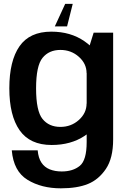

<svg xmlns="http://www.w3.org/2000/svg" viewBox="-20 -766 682 1019"><path d="M303 233.5Q389.5 233.5 446.5 210.5Q503.5 187.5 542 130.5Q580.5 73.5 580.5 -26V-592.5H477L440 -474V-12Q440 84.5 403.5 114.2Q367 144 307.5 144Q272 144 244 132.8Q216 121.5 199.8 96.8Q183.5 72 180 32H42.5Q52 143 125.8 188.2Q199.5 233.5 303 233.5ZM254 3.5Q356 3.5 429 -44.8Q502 -93 502 -151L439.5 -216.5Q439.5 -166 398.5 -129.2Q357.5 -92.5 300.5 -92.5Q240 -92.5 205.8 -134.5Q171.5 -176.5 171.5 -297Q171.5 -417 205.8 -459Q240 -501 300.5 -501Q357.5 -501 398.5 -464.5Q439.5 -428 439.5 -378L501.5 -439.5Q501.5 -496.5 428 -547.2Q354.5 -598 252.5 -598Q137.5 -598 83.5 -520.5Q29.5 -443 29.5 -297.5Q29.5 -152.5 84.2 -74.5Q139 3.5 254 3.5ZM271 -626H336L366 -745.5H326Z"/></svg>

Font: Anybody Thin SemiBold
Style: Regular
Weight: 600
Version: Version 1.113;gftools[0.9.25]